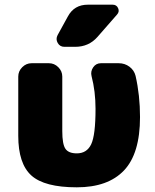

<svg xmlns="http://www.w3.org/2000/svg" viewBox="-20 -790 661 820"><path d="M487 -520Q513 -520 533 -505Q553 -490 559 -466Q578 -383 578 -290Q578 -134 509.5 -62Q441 10 308 10Q170 10 114 -40.5Q58 -91 58 -210V-463Q58 -486 75 -503Q92 -520 115 -520H189Q212 -520 229 -503Q246 -486 246 -463V-230Q246 -174 259.5 -154.5Q273 -135 308 -135Q351 -135 369.5 -174Q388 -213 388 -325Q388 -400 371 -465Q366 -485 378 -502.5Q390 -520 411 -520ZM355 -770H461Q478 -770 484.5 -755Q491 -740 480 -728L396 -632Q359 -590 301 -590H255Q236 -590 226.5 -606.5Q217 -623 226 -640L270 -720Q297 -770 355 -770Z"/></svg>

Font: Rounded Mplus 1c Black
Style: Regular
Weight: 900
Version: Version 1.059.20150529